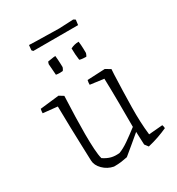

<svg xmlns="http://www.w3.org/2000/svg" viewBox="-182 -875 922 999"><g transform="rotate(-30 278.5 -375.5)"><path d="M210 9Q174 2 148.5 -23.5Q123 -49 122 -78Q121 -113 119 -166Q117 -219 115.5 -281.5Q114 -344 113 -408L27 -417Q27 -430 30 -442L144 -455L170 -439L169 -411Q167 -366 165.5 -314.5Q164 -263 164 -213Q164 -163 166.5 -123Q169 -83 175 -62Q199 -46 221 -40.5Q243 -35 270 -38Q297 -48 328 -69.5Q359 -91 398 -121Q398 -197 397.5 -272Q397 -347 395 -412L313 -423Q313 -429 313.5 -435.5Q314 -442 316 -450L422 -455L452 -437L450 -405Q446 -306 444.5 -212.5Q443 -119 452 -45L535 -52Q539 -42 539 -32Q513 -20 483 -9.5Q453 1 419 9L403 -12L400 -84V-90Q370 -65 344 -43Q318 -21 292 0Q273 4 254.5 6.5Q236 9 210 9ZM331 -563Q326 -598 326 -634Q350 -646 375 -646Q378 -626 378.5 -604Q379 -582 379 -576Q379 -575 375.5 -566.5Q372 -558 370 -558Q365 -558 351 -559Q337 -560 331 -563ZM187 -556 182 -622Q182 -625 184 -629.5Q186 -634 187 -636Q192 -636 207.5 -639Q223 -642 233 -642Q234 -635 235 -620Q236 -605 236.5 -591.5Q237 -578 237 -574Q237 -571 233 -563.5Q229 -556 227 -555Q221 -554 210 -554Q199 -554 187 -556ZM147 -722 140 -730 143 -760Q163 -759 189.5 -758.5Q216 -758 243 -757.5Q270 -757 292 -756.5Q314 -756 323 -756L408 -760L420 -753L416 -722Z"/></g></svg>

Font: Labrada Light
Style: Regular
Weight: 300
Designer: Mercedes Jáuregui
Foundry: Omnibus-Type Team
Version: Version 1.000; ttfautohint (v1.8.4.7-5d5b)